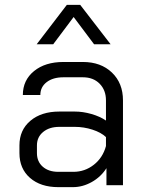

<svg xmlns="http://www.w3.org/2000/svg" viewBox="-20 -762 596 790"><path d="M60 -132V-164Q60 -227 105 -265Q150 -303 224 -303H288Q321 -303 356 -293Q391 -283 416 -266V-349Q416 -391 390 -417.5Q364 -444 321 -444H241Q198 -444 172 -424Q146 -404 146 -371H74Q74 -432 120 -469.5Q166 -507 241 -507H321Q395 -507 440.5 -463.5Q486 -420 486 -349V0H418V-70Q395 -34 357.5 -13Q320 8 280 8H220Q147 8 103.5 -30Q60 -68 60 -132ZM282 -55Q329 -55 366 -84Q403 -113 416 -161V-198Q396 -217 360.5 -228.5Q325 -240 288 -240H224Q183 -240 157.5 -219Q132 -198 132 -164V-132Q132 -97 156 -76Q180 -55 220 -55ZM255 -742H310L435 -580H367L283 -692L199 -580H131Z"/></svg>

Font: Stavian Regular
Style: Regular
Weight: 400
Version: Version 1.000; ttfautohint (v1.6)